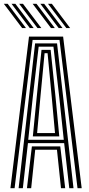

<svg xmlns="http://www.w3.org/2000/svg" viewBox="-39 -993 467 1013"><path d="M16 0 114 -800H294L392 0H370L275 -782.2H133L38 0ZM103.2 0 129.2 -220.5H279L305 0H282.8L261.5 -203H146.8L125.5 0ZM59.2 0 146.2 -764.2H262L348.8 0H326.5L299.5 -238H108.5L81.5 0ZM110 -255.5H297.5L273.8 -478.8L243 -746.8H165L133.8 -478.8ZM134.2 -273.2 154.5 -478.8 180 -730H228.2L254.2 -478.8L273.8 -273.2ZM156.8 -290.8H251.2L234.2 -478.8L212 -712.2H196.2L174 -478.8ZM158.8 -845 62 -973H82.2L179 -845ZM77.8 -845 -18.8 -973H1.5L98 -845ZM118.2 -845 21.8 -973H42L138.5 -845ZM311 -845 214.2 -973H234.5L331 -845ZM230 -845 133.2 -973H153.5L250.2 -845ZM270.5 -845 173.8 -973H194L290.8 -845Z"/></svg>

Font: Big Shoulders Inline Display Thin
Style: Bold
Weight: 700
Version: Version 2.002